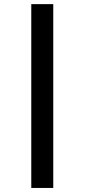

<svg xmlns="http://www.w3.org/2000/svg" viewBox="-20 -780 413 938"><path d="M132.8 138.2V-759.8H240.2V138.2Z"/></svg>

Font: Anuphan SemiBold
Style: Bold
Weight: 600
Designer: Mike Abbink, Paul van der Laan, Pieter van Rosmalen, Mint Tantisuwanna
Foundry: Bold Monday; Cadson Demak
Version: Version 3.002;hotconv 1.0.109;makeotfexe 2.5.65596